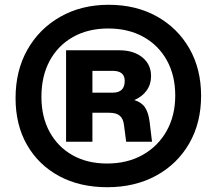

<svg xmlns="http://www.w3.org/2000/svg" viewBox="-20 -725 905 802"><path d="M820 -325Q820 -212 770.5 -126Q721 -40 632.5 8.5Q544 57 428 57Q313 57 227 10.5Q141 -36 93 -119.5Q45 -203 45 -315Q45 -430 94.5 -517.5Q144 -605 232 -655Q320 -705 434 -705Q548 -705 635 -656.5Q722 -608 771 -522.5Q820 -437 820 -325ZM427 -42Q512 -42 576 -78Q640 -114 676 -178Q712 -242 712 -326Q712 -410 677 -473Q642 -536 579 -571Q516 -606 432 -606Q348 -606 285 -570.5Q222 -535 187.5 -471Q153 -407 153 -321Q153 -237 187 -174.5Q221 -112 282.5 -77Q344 -42 427 -42ZM436 -254H366V-133H256V-515H478Q538 -515 574.5 -485.5Q611 -456 611 -407Q611 -373 592.5 -347Q574 -321 541 -307Q571 -298 585.5 -276.5Q600 -255 605 -216L615 -133H507L498 -202Q495 -229 480.5 -241.5Q466 -254 436 -254ZM451 -429H366V-338H451Q501 -338 501 -387Q501 -429 451 -429Z"/></svg>

Font: Overused Grotesk
Style: Bold
Weight: 700
Version: Version 0.003